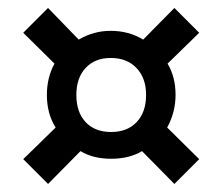

<svg xmlns="http://www.w3.org/2000/svg" viewBox="-20 -517 556 480"><path d="M337.9 -418 416 -497.1 478 -435.1 398.9 -357.9Q418.9 -324.7 418.9 -279.8Q418.9 -236.3 397.9 -198.2L478 -119.1L416 -57.1L335 -139.2Q303.2 -120.1 257.8 -120.1Q212.9 -120.1 181.2 -139.2L100.1 -57.1L38.1 -119.1L119.1 -198.2Q97.2 -232.9 97.2 -279.8Q97.2 -323.2 116.2 -357.9L38.1 -435.1L100.1 -497.1L176.8 -418Q213.9 -439.9 256.8 -439.9Q302.2 -439.9 337.9 -418ZM170.9 -279.8Q170.9 -236.3 194.1 -211.7Q217.3 -187 257.8 -187Q298.3 -187 321.8 -211.9Q345.2 -236.8 345.2 -279.8Q345.2 -321.8 321.3 -346.9Q297.4 -372.1 256.8 -372.1Q217.3 -372.1 194.1 -347.2Q170.9 -322.3 170.9 -279.8Z"/></svg>

Font: Overused Grotesk Medium
Style: Regular
Weight: 500
Version: Version 0.002